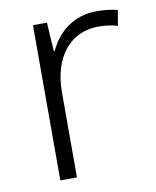

<svg xmlns="http://www.w3.org/2000/svg" viewBox="-67 -594 528 648"><g transform="rotate(-10 197.0 -270.5)"><path d="M307 -541C227 -541 172 -493 145 -433H142L136 -532H88V0H145V-292C145 -411 207 -489 304 -489C328 -489 349 -486 370 -480L379 -533C358 -538 333 -541 307 -541Z"/></g></svg>

Font: Noto Sans Gurmukhi Light
Style: Regular
Weight: 300
Designer: Jelle Bosma - Monotype Design Team
Foundry: Monotype Imaging Inc.
Version: Version 2.004